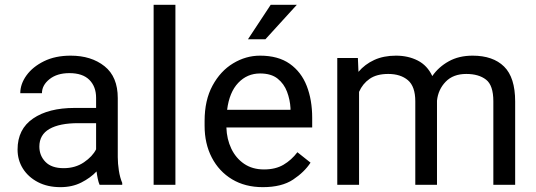

<svg xmlns="http://www.w3.org/2000/svg" viewBox="-20 -770 2234 800"><path d="M395 0Q390.6 -9.8 387.5 -24.7Q384.3 -39.6 382.3 -55.7Q356.9 -28.8 318.8 -9.5Q280.8 9.8 231.9 9.8Q178.2 9.8 137.9 -11.2Q97.7 -32.2 75.4 -67.6Q53.2 -103 53.2 -147Q53.2 -231.9 117.7 -276.1Q182.1 -320.3 291 -320.3H380.4V-362.3Q380.4 -409.2 352.3 -437.3Q324.2 -465.3 269 -465.3Q217.8 -465.3 186.3 -440.2Q154.8 -415 154.8 -381.8H64.5Q64.5 -419.9 90.3 -455.8Q116.2 -491.7 163.3 -514.9Q210.4 -538.1 274.4 -538.1Q360.4 -538.1 415.5 -494.1Q470.7 -450.2 470.7 -361.3V-115.2Q470.7 -88.9 475.3 -59.1Q480 -29.3 489.3 -7.8V0ZM245.1 -69.3Q293.9 -69.3 329.8 -93.8Q365.7 -118.2 380.4 -147.9V-256.8H305.7Q228 -256.8 186 -232.7Q144 -208.5 144 -159.2Q144 -121.6 169.4 -95.5Q194.8 -69.3 245.1 -69.3Z M710.9 -750V0H620.1V-750Z M1075.2 9.8Q1001.5 9.8 947 -22.9Q892.6 -55.7 862.5 -113.5Q832.5 -171.4 832.5 -245.6V-266.1Q832.5 -352.5 865.5 -413.3Q898.4 -474.1 951.4 -506.1Q1004.4 -538.1 1063.5 -538.1Q1139.2 -538.1 1187.3 -504.2Q1235.4 -470.2 1258.1 -411.9Q1280.8 -353.5 1280.8 -279.3V-238.8H923.3Q924.8 -190.4 943.8 -150.6Q962.9 -110.8 997.3 -87.4Q1031.7 -64 1080.1 -64Q1127.9 -64 1161.1 -83.5Q1194.3 -103 1219.2 -135.7L1273.9 -92.3Q1248.5 -53.2 1201.2 -21.7Q1153.8 9.8 1075.2 9.8ZM1063.5 -463.9Q1009.8 -463.9 972.7 -424.8Q935.5 -385.7 926.3 -312.5H1190.4V-319.3Q1188.5 -354.5 1176 -387.7Q1163.6 -420.9 1136.7 -442.4Q1109.9 -463.9 1063.5 -463.9ZM1013.2 -606.4 1107.9 -750H1216.8L1085.9 -606.4Z M1597.7 -461.9Q1549.3 -461.9 1520 -441.4Q1490.7 -420.9 1476.1 -387.2V0H1385.3V-528.3H1471.2L1473.6 -470.7Q1500.5 -502.4 1539.6 -520.3Q1578.6 -538.1 1629.9 -538.1Q1680.7 -538.1 1720.5 -517.8Q1760.3 -497.6 1781.2 -453.1Q1807.6 -491.2 1849.9 -514.6Q1892.1 -538.1 1949.2 -538.1Q2034.2 -538.1 2080.3 -492.7Q2126.5 -447.3 2126.5 -347.2V0H2035.6V-348.1Q2035.6 -414.6 2005.1 -438.2Q1974.6 -461.9 1922.9 -461.9Q1868.2 -461.9 1836.9 -429.4Q1805.7 -397 1800.8 -350.6V0H1710.4V-347.7Q1710.4 -409.7 1679.7 -435.8Q1648.9 -461.9 1597.7 -461.9Z"/></svg>

Font: Vazirmatn RD UI FD
Style: Regular
Weight: 400
Designer: Saber Rastikerdar
Foundry: Saber Rastikerdar
Version: Version 33.003